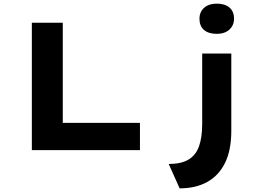

<svg xmlns="http://www.w3.org/2000/svg" viewBox="-20 -825 1478 1055"><path d="M155 0V-700H325V-150H749V0ZM967 210 907 76Q975 76 1015.5 52Q1056 28 1073.5 -21Q1091 -70 1091 -145V-531H1251V-107Q1251 0 1216.5 70Q1182 140 1118.5 175Q1055 210 967 210ZM1171 -639Q1126 -639 1101 -660.5Q1076 -682 1076 -722Q1076 -759 1101.5 -782Q1127 -805 1171 -805Q1216 -805 1241 -783.5Q1266 -762 1266 -722Q1266 -686 1240.5 -662.5Q1215 -639 1171 -639Z"/></svg>

Font: Lexend Tera
Style: Bold
Weight: 700
Designer: Bonnie Shaver-Troup, Thomas Jockin
Foundry: Lexend
Version: Version 1.007